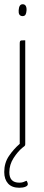

<svg xmlns="http://www.w3.org/2000/svg" viewBox="-23 -690 209 905"><path d="M68 195Q33 195 15 175Q-3 155 -3 121Q-3 78 19 45.5Q41 13 70 -12V-484Q70 -492 71.5 -495.5Q73 -499 78.5 -499.5Q84 -500 96 -500V-10Q96 -4 92 -1Q88 2 83 6Q61 24 41 55Q21 86 21 122Q21 171 68 171Q79 171 86 168.5Q93 166 102 162Q104 164 106 169Q108 174 108 177Q109 185 97.5 190Q86 195 68 195ZM82 -614Q72 -615 68 -622Q64 -629 65 -642Q66 -656 70.5 -663Q75 -670 84 -670Q94 -670 98.5 -662Q103 -654 102 -640Q101 -627 97 -620.5Q93 -614 82 -614Z"/></svg>

Font: Yanone Kaffeesatz ExtraLight ExtraLight
Style: Regular
Weight: 250
Version: Version 2.003